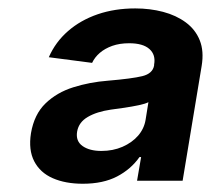

<svg xmlns="http://www.w3.org/2000/svg" viewBox="-20 -761 508 463"><path d="M179.7 -317.9Q137.7 -317.9 107.2 -331.3Q76.7 -344.7 62.5 -372.1Q48.3 -399.4 54.7 -439.9Q62.5 -485.4 89.8 -511.7Q117.2 -538.1 156.7 -550.5Q196.3 -563 240.2 -566.4Q298.3 -571.3 323.2 -577.4Q348.1 -583.5 351.6 -603V-605Q356 -628.9 340.3 -642.8Q324.7 -656.7 291.5 -656.7Q268.6 -656.7 250.7 -650.4Q232.9 -644 220.7 -633.5Q208.5 -623 202.1 -609.4L97.7 -623Q113.8 -659.7 144 -686Q174.3 -712.4 215.6 -726.6Q256.8 -740.7 306.2 -740.7Q341.8 -740.7 373.3 -732.4Q404.8 -724.1 428 -707Q451.2 -689.9 461.7 -663.8Q472.2 -637.7 466.3 -602.1L420.4 -325.2H310.5L320.3 -382.3H316.4Q295.9 -353 262.2 -335.4Q228.5 -317.9 179.7 -317.9ZM224.6 -397Q252.4 -397 275.4 -407Q298.3 -417 313 -433.8Q327.6 -450.7 331.1 -472.2L337.9 -514.6Q330.6 -510.7 314.5 -507.3Q298.3 -503.9 280.3 -501.2Q262.2 -498.5 247.1 -496.6Q213.4 -491.7 191.7 -479Q169.9 -466.3 166 -443.8Q162.1 -420.9 179 -408.9Q195.8 -397 224.6 -397Z"/></svg>

Font: Inter 17pt
Style: Bold Italic
Weight: 700
Italic angle: -9.3988°
Version: Version 4.001;git-66647c0bb